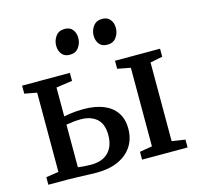

<svg xmlns="http://www.w3.org/2000/svg" viewBox="-111 -893 1051 1017"><g transform="rotate(-15 414.0 -385.0)"><path d="M546.5 0V-43L615 -54.5V-485.5L543.5 -499V-543H790.5V-499L723 -485.5V-54L796 -43V0ZM32.5 0V-41.5L101.5 -52V-486.5L34 -499V-543H296V-499L207.5 -486.5V-328Q221 -331 238.2 -333.5Q255.5 -336 275 -337.5Q294.5 -339 315 -339Q378.5 -339 424 -320.8Q469.5 -302.5 494 -266.5Q518.5 -230.5 518.5 -178Q518.5 -122.5 491.8 -81.5Q465 -40.5 415.5 -18Q366 4.5 297.5 4.5Q285.5 4.5 264.5 3.8Q243.5 3 220 2.2Q196.5 1.5 175.2 0.8Q154 0 141 0ZM279 -44Q342 -44 374.8 -78.2Q407.5 -112.5 407.5 -172.5Q407.5 -233 375 -261.8Q342.5 -290.5 286.5 -290.5Q266 -290.5 244.5 -288Q223 -285.5 207.5 -282.5V-49Q221.5 -47 240.2 -45.5Q259 -44 279 -44ZM320.5 -635.5Q292.5 -635.5 277.8 -654.2Q263 -673 263 -700Q263 -729.5 279.8 -752.2Q296.5 -775 328.5 -775H329.5Q358 -775 372.5 -756.2Q387 -737.5 387 -710.5Q387 -681.5 370.2 -658.5Q353.5 -635.5 321.5 -635.5ZM526.5 -635.5Q498 -635.5 483.2 -654.2Q468.5 -673 468.5 -700Q468.5 -729.5 485.5 -752.2Q502.5 -775 534 -775H535Q563.5 -775 578.2 -756.2Q593 -737.5 593 -710.5Q593 -681.5 576.2 -658.5Q559.5 -635.5 527.5 -635.5Z"/></g></svg>

Font: Merriweather 48pt Medium
Style: Regular
Weight: 500
Version: Version 2.100